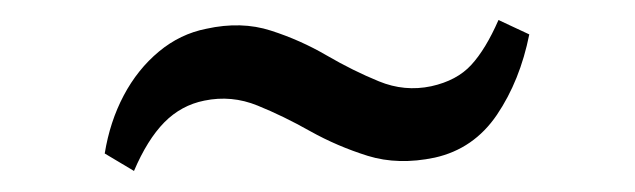

<svg xmlns="http://www.w3.org/2000/svg" viewBox="-20 -384 618 187"><path d="M82 -234.5Q87 -265.5 100.5 -291Q114 -316.5 134.8 -333.8Q155.5 -351 181 -356Q215 -363.5 243.8 -354.2Q272.5 -345 298.2 -330Q324 -315 349 -304.8Q374 -294.5 400 -300Q425 -305.5 439 -320.8Q453 -336 465.5 -364.5L495.5 -350.5Q486.5 -305.5 464 -272.2Q441.5 -239 403.5 -230.5Q368 -223 338.2 -232.2Q308.5 -241.5 282.2 -256.2Q256 -271 230.8 -281.2Q205.5 -291.5 179 -286Q156.5 -281.5 140 -264.8Q123.5 -248 110.5 -217.5Z"/></svg>

Font: Merriweather 96pt Medium
Style: Regular
Weight: 500
Version: Version 2.100